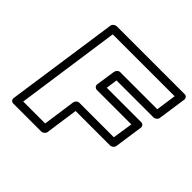

<svg xmlns="http://www.w3.org/2000/svg" viewBox="-182 -914 1128 1128"><g transform="rotate(45 382.0 -350.5)"><path d="M48.8 0 149.9 -701.2Q151.4 -711.9 160.6 -719Q169.9 -726.1 179.2 -726.1H743.2Q753.9 -726.1 759.8 -718.3Q765.6 -710.4 764.2 -701.2L738.8 -524.9Q737.3 -514.2 728.3 -507.1Q719.2 -500 710 -500H402.8L393.1 -429.2H679.2Q689.9 -429.2 695.8 -421.1Q701.7 -413.1 700.2 -403.8L674.8 -228Q673.3 -217.3 664.3 -210.2Q655.3 -203.1 646 -203.1H359.9L331.1 0Q329.6 10.7 320.3 17.8Q311 24.9 301.8 24.9H69.8Q59.1 24.9 53.2 17.1Q47.4 9.3 48.8 0ZM103 -24.9H285.2L314 -228Q315.4 -237.3 323.2 -245.1Q331.1 -252.9 341.8 -252.9H627.9L647 -378.9H360.8Q351.6 -378.9 344.5 -386Q337.4 -393.1 338.9 -403.8L356.9 -524.9Q358.4 -534.2 366.2 -542Q374 -549.8 384.8 -549.8H691.9L710 -675.8H195.8Z"/></g></svg>

Font: Trueno Black Outline
Style: Italic
Weight: 900
Width: 6
Designer: Julieta Ulanovsky
Foundry: Julieta Ulanovsky
Version: Version 3.001b | FøM Fix